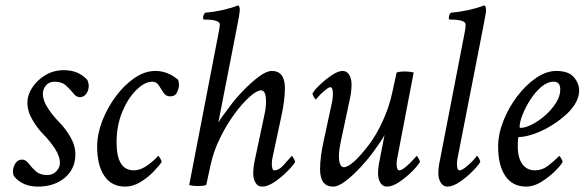

<svg xmlns="http://www.w3.org/2000/svg" viewBox="-20 -689 2177 715"><path d="M121.1 5.9Q65.4 5.9 33.2 -31.2Q28.3 -39.1 28.3 -49.8Q28.3 -67.4 37.6 -81.1Q46.9 -94.7 61.5 -94.7Q75.2 -94.7 85.9 -81.1Q96.7 -66.4 112.8 -51.8Q128.9 -37.1 155.3 -37.1Q176.8 -37.1 189.9 -51.3Q203.1 -65.4 203.1 -82Q203.1 -107.4 184.1 -136.2Q165 -165 142.6 -187.5Q120.1 -210 101.1 -242.2Q82 -274.4 82 -307.6Q82 -335 100.1 -362.8Q118.2 -390.6 148.9 -409.2Q179.7 -427.7 217.8 -427.7Q273.4 -427.7 305.7 -390.6Q310.5 -377.9 310.5 -370.1Q310.5 -352.5 301.3 -339.8Q292 -327.1 277.3 -327.1Q263.7 -327.1 252.9 -341.8Q242.2 -355.5 226.1 -370.1Q210 -384.8 183.6 -384.8Q163.1 -384.8 151.4 -371.1Q139.6 -357.4 139.6 -339.8Q139.6 -314.5 158.7 -285.6Q177.7 -256.8 200.2 -234.4Q222.7 -211.9 241.7 -179.7Q260.7 -147.5 260.7 -114.3Q260.7 -60.5 221.7 -27.3Q182.6 5.9 121.1 5.9Z M446.3 5.9Q395.5 5.9 368.7 -33.7Q341.8 -73.2 341.8 -142.6Q341.8 -189.5 360.8 -238.8Q379.9 -288.1 411.6 -330.6Q443.4 -373 481.4 -398.9Q519.5 -424.8 558.6 -424.8Q604.5 -424.8 643.6 -391.6Q646.5 -379.9 646.5 -372.1Q646.5 -361.3 639.6 -345.7Q632.8 -330.1 613.3 -330.1Q597.7 -330.1 588.9 -343.8Q580.1 -357.4 571.3 -371.1Q562.5 -384.8 546.9 -384.8Q519.5 -384.8 488.3 -354.5Q457 -324.2 435.5 -272.9Q414.1 -221.7 414.1 -158.2Q414.1 -54.7 478.5 -54.7Q500 -54.7 521.5 -68.4Q543 -82 560.5 -99.6L569.3 -108.4Q571.3 -108.4 576.7 -99.1Q582 -89.8 582 -85.9Q573.2 -72.3 552.2 -50.3Q531.2 -28.3 503.4 -11.2Q475.6 5.9 446.3 5.9Z M956.1 5.9Q940.4 5.9 931.6 -8.3Q922.9 -22.5 922.9 -44.9Q922.9 -52.7 924.3 -65.4Q925.8 -78.1 929.7 -96.7L963.9 -257.8Q967.8 -274.4 969.2 -287.6Q970.7 -300.8 970.7 -310.5Q970.7 -352.5 952.1 -352.5Q936.5 -352.5 909.2 -328.1Q881.8 -303.7 852.5 -263.7Q823.2 -223.6 799.3 -174.8Q775.4 -126 764.6 -76.2L748 0Q736.3 3.9 717.8 3.9Q699.2 3.9 684.6 0L790 -545.9Q798.8 -588.9 798.8 -597.7Q798.8 -616.2 739.3 -616.2Q736.3 -616.2 736.3 -622.1Q736.3 -633.8 744.1 -641.6Q810.5 -647.5 867.2 -668.9Q873 -666 873 -650.4Q873 -646.5 870.1 -628.4Q867.2 -610.4 860.4 -577.1L793 -232.4Q797.9 -241.2 808.6 -256.3Q819.3 -271.5 835.9 -293Q857.4 -322.3 886.7 -352.5Q916 -382.8 944.3 -403.8Q972.7 -424.8 992.2 -424.8Q1041 -424.8 1041 -360.4Q1041 -338.9 1037.6 -312Q1034.2 -285.2 1027.3 -253.9L995.1 -103.5Q992.2 -91.8 992.2 -79.1Q992.2 -54.7 1002 -54.7Q1018.6 -54.7 1034.7 -72.8Q1050.8 -90.8 1060.5 -101.6L1066.4 -108.4Q1068.4 -108.4 1073.7 -99.1Q1079.1 -89.8 1079.1 -85.9Q1071.3 -72.3 1049.3 -50.3Q1027.3 -28.3 1002 -11.2Q976.6 5.9 956.1 5.9Z M1220.7 5.9Q1171.9 5.9 1171.9 -58.6Q1171.9 -81.1 1175.3 -107.9Q1178.7 -134.8 1185.5 -165L1214.8 -300.8Q1218.8 -318.4 1219.2 -328.1Q1219.7 -337.9 1219.7 -339.8Q1219.7 -364.3 1210 -364.3Q1206.1 -364.3 1199.7 -359.9Q1193.4 -355.5 1185.5 -348.6Q1172.9 -337.9 1164.6 -328.1Q1156.2 -318.4 1156.2 -318.4Q1154.3 -318.4 1148.9 -327.6Q1143.6 -336.9 1143.6 -340.8Q1151.4 -354.5 1171.9 -374Q1192.4 -393.6 1215.8 -409.2Q1239.3 -424.8 1255.9 -424.8Q1271.5 -424.8 1280.3 -410.6Q1289.1 -396.5 1289.1 -374Q1289.1 -347.7 1283.2 -322.3L1249 -161.1Q1246.1 -147.5 1244.1 -134.3Q1242.2 -121.1 1242.2 -108.4Q1242.2 -66.4 1260.7 -66.4Q1274.4 -66.4 1297.9 -86.9Q1321.3 -107.4 1353.5 -149.4Q1381.8 -186.5 1405.8 -239.3Q1429.7 -292 1440.4 -342.8L1457 -418.9Q1468.8 -422.9 1487.3 -422.9Q1505.9 -422.9 1520.5 -418.9L1460 -103.5Q1457 -91.8 1457 -79.1Q1457 -54.7 1466.8 -54.7Q1474.6 -54.7 1485.8 -63.5Q1497.1 -72.3 1508.3 -83.5Q1519.5 -94.7 1525.4 -101.6L1531.2 -108.4Q1533.2 -108.4 1538.6 -99.1Q1543.9 -89.8 1543.9 -85.9Q1536.1 -72.3 1514.2 -50.3Q1492.2 -28.3 1466.8 -11.2Q1441.4 5.9 1420.9 5.9Q1405.3 5.9 1396.5 -8.3Q1387.7 -22.5 1387.7 -44.9Q1387.7 -52.7 1389.2 -65.4Q1390.6 -78.1 1394.5 -96.7L1412.1 -186.5Q1407.2 -176.8 1397.5 -162.1Q1387.7 -147.5 1372.1 -126Q1352.5 -98.6 1324.2 -67.9Q1295.9 -37.1 1268.1 -15.6Q1240.2 5.9 1220.7 5.9Z M1645.5 5.9Q1630.9 5.9 1621.6 -8.3Q1612.3 -22.5 1612.3 -44.9Q1612.3 -52.7 1613.8 -65.9Q1615.2 -79.1 1619.1 -96.7L1710.9 -570.3Q1713.9 -585 1713.9 -597.7Q1713.9 -616.2 1654.3 -616.2Q1651.4 -616.2 1651.4 -622.1Q1651.4 -633.8 1659.2 -641.6Q1692.4 -644.5 1723.6 -651.4Q1754.9 -658.2 1784.2 -668.9Q1790 -666 1790 -650.4Q1790 -644.5 1786.6 -626.5Q1783.2 -608.4 1777.3 -577.1L1684.6 -103.5Q1681.6 -91.8 1681.6 -79.1Q1681.6 -54.7 1691.4 -54.7Q1697.3 -54.7 1705.6 -60.1Q1713.9 -65.4 1722.7 -73.2Q1737.3 -85.9 1746.6 -97.2Q1755.9 -108.4 1755.9 -108.4Q1758.8 -108.4 1763.7 -99.1Q1768.6 -89.8 1768.6 -85.9Q1760.7 -72.3 1738.8 -50.3Q1716.8 -28.3 1691.4 -11.2Q1666 5.9 1645.5 5.9Z M1939.5 5.9Q1888.7 5.9 1861.8 -33.7Q1835 -73.2 1835 -142.6Q1835 -189.5 1854.5 -238.8Q1874 -288.1 1906.2 -330.6Q1938.5 -373 1976.6 -398.9Q2014.6 -424.8 2051.8 -424.8Q2096.7 -424.8 2116.7 -401.9Q2136.7 -378.9 2136.7 -351.6Q2136.7 -309.6 2092.8 -266.6Q2063.5 -239.3 2029.8 -219.2Q1996.1 -199.2 1964.8 -189Q1933.6 -178.7 1912.1 -178.7Q1908.2 -178.7 1908.2 -144.5Q1908.2 -100.6 1925.3 -77.6Q1942.4 -54.7 1971.7 -54.7Q1998 -54.7 2019 -70.3Q2040 -85.9 2059.6 -105.5L2062.5 -108.4Q2064.5 -108.4 2069.8 -99.1Q2075.2 -89.8 2075.2 -85.9Q2066.4 -70.3 2043.9 -48.8Q2021.5 -27.3 1994.1 -10.7Q1966.8 5.9 1939.5 5.9ZM1918.9 -212.9Q1936.5 -212.9 1961.4 -225.6Q1986.3 -238.3 2010.3 -259.3Q2034.2 -280.3 2050.3 -305.7Q2066.4 -331.1 2066.4 -355.5Q2066.4 -384.8 2042 -384.8Q2018.6 -384.8 1996.1 -365.7Q1973.6 -346.7 1955.6 -318.8Q1937.5 -291 1926.3 -262.7Q1915 -234.4 1915 -216.8Q1915 -212.9 1918.9 -212.9Z"/></svg>

Font: Crimson Text
Style: Italic
Weight: 400
Italic angle: -11°
Designer: Sebastian Kosch
Foundry: Sebastian Kosch
Version: Version 1.100; ttfautohint (v1.8.4)